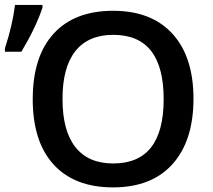

<svg xmlns="http://www.w3.org/2000/svg" viewBox="-41 -770 885 799"><path d="M430.2 -89.8Q640.1 -89.8 640.1 -357.4Q640.1 -625 430.7 -625Q326.2 -625 272.5 -557.1Q218.8 -489.3 219.2 -357.4Q219.2 -225.6 272.5 -158.2Q325.7 -89.8 430.2 -89.8ZM764.2 -358.4Q763.7 -183.6 676.8 -86.9Q589.8 9.8 429.2 9.8Q268.6 9.8 181.6 -85.9Q94.7 -181.6 95.2 -358.9Q95.7 -535.6 182.6 -630.4Q269.5 -725.1 429.7 -725.1Q589.8 -725.1 677.2 -628.9Q764.2 -533.2 764.2 -358.4ZM135.7 -749.5V-737.8Q107.4 -653.8 47.9 -554.7H-20.5V-568.8Q11.2 -666 21.5 -749.5Z"/></svg>

Font: OpenSans-Semibold
Style: Regular
Weight: 600
Foundry: Ascender Corporation
Version: Version 1.10